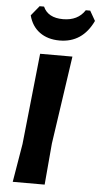

<svg xmlns="http://www.w3.org/2000/svg" viewBox="-59 -917 498 953"><g transform="rotate(5 189.5 -440.0)"><path d="M351 -880 379 -831Q326 -719 212 -719Q153 -719 113 -748Q73 -777 59 -831L99 -880H121Q145 -826 220 -826Q294 -826 329 -880ZM283 -645 219 -206 201 0H42L74 -191L122 -645Z"/></g></svg>

Font: Alegreya Sans SC ExtraBold
Style: Italic
Weight: 800
Italic angle: -7°
Designer: Juan Pablo del Peral
Foundry: Huerta Tipografica
Version: Version 2.007